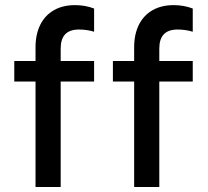

<svg xmlns="http://www.w3.org/2000/svg" viewBox="-20 -748 830 768"><path d="M37.1 -503.9H122.1V-558.6Q122.1 -610.8 141.1 -648.9Q160.2 -687 195.8 -707.3Q231.4 -727.5 280.3 -727.5Q320.8 -727.5 356.4 -713.9V-621.1Q327.6 -629.9 295.9 -629.9Q258.8 -629.9 240.7 -610.8Q222.7 -591.8 222.7 -553.7V-503.9H356.4V-421.9H222.7V0H122.1V-421.9H37.1ZM431.6 -503.9H516.6V-558.6Q516.6 -610.8 535.6 -648.9Q554.7 -687 590.3 -707.3Q626 -727.5 674.8 -727.5Q715.3 -727.5 751 -713.9V-621.1Q722.2 -629.9 690.4 -629.9Q653.3 -629.9 635.3 -610.8Q617.2 -591.8 617.2 -553.7V-503.9H751V-421.9H617.2V0H516.6V-421.9H431.6Z"/></svg>

Font: Wanted Sans Medium
Style: Regular
Weight: 500
Designer: Original Design by Kil Hyung-jin and Kang Hanbin, Wanted Lab, Inc; Hangeul from Source Han Sans by Jang Soo-young and Ka
Foundry: Wanted Lab, Inc.
Version: Version 1.001